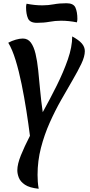

<svg xmlns="http://www.w3.org/2000/svg" viewBox="-20 -824 556 1186"><path d="M87 228Q87 190 109 135.5Q131 81 165 15Q156 -57 143 -140Q130 -223 113.5 -304Q97 -385 76.5 -452Q56 -519 31 -560Q53 -572 77.5 -579Q102 -586 121 -586Q152 -586 170.5 -561Q189 -536 199.5 -492Q210 -448 216 -390Q222 -332 228 -266Q234 -200 244 -131Q289 -212 330.5 -295.5Q372 -379 399 -456.5Q426 -534 426 -599Q467 -577 485.5 -555.5Q504 -534 504 -508Q504 -475 482.5 -430Q461 -385 428 -328.5Q395 -272 357.5 -206Q320 -140 287 -66Q254 8 233 89Q212 170 212 256Q212 276 213.5 298Q215 320 219 342Q162 336 134 317Q106 298 96.5 274Q87 250 87 228ZM208 -683Q165 -683 153 -710Q141 -737 141 -780Q141 -790 144 -801Q170 -796 193.5 -793.5Q217 -791 242 -791Q278 -791 312.5 -797.5Q347 -804 391 -804Q434 -804 446 -777Q458 -750 458 -707Q458 -697 455 -686Q429 -691 405.5 -693.5Q382 -696 357 -696Q321 -696 286 -689.5Q251 -683 208 -683Z"/></svg>

Font: Merienda SemiBold
Style: Regular
Weight: 600
Designer: Eduardo Rodriguez Tunni
Foundry: Eduardo Rodriguez Tunni
Version: Version 2.001; ttfautohint (v1.8.4.7-5d5b)